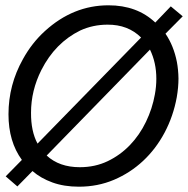

<svg xmlns="http://www.w3.org/2000/svg" viewBox="-20 -692 709 724"><path d="M277.5 12Q221.5 12 177.5 -4Q133.5 -20 102.5 -47L45.5 11L1.5 -27L62.5 -89Q12 -158 12 -261Q12 -372 66.5 -469Q100 -530 149.5 -575Q256 -672 389 -672Q497 -672 565.5 -607L624 -668L669 -630.5L604 -565Q635 -519.5 647 -458.5Q652.5 -429 653 -396Q653 -362.5 646.5 -325Q633.5 -254 600.8 -192.2Q568 -130.5 519.5 -85.2Q471 -40 409.8 -14Q348.5 12 277.5 12ZM121.5 -150.5 512 -550.5Q462.5 -599.5 385.5 -599Q330.5 -599 282.5 -577Q188 -530.5 136 -428Q97 -350.5 97 -267Q96.5 -197 121.5 -150.5ZM281 -61.5Q338.5 -61.5 386 -84.2Q433.5 -107 470 -145Q506.5 -183 530.5 -232.8Q554.5 -282.5 564 -336Q569.5 -365.5 569.5 -395Q569.5 -456 545.5 -505L156 -105.5Q203.5 -61.5 281 -61.5Z"/></svg>

Font: Lucymar Sans
Style: Italic
Weight: 400
Italic angle: -10°
Foundry: The League of Moveable Type (original font) / Main changes by Cristiano Sobral with portions from Mirco Monsees
Version: Version 2.00;August 30, 2020;FontCreator 13.0.0.2681 64-bit